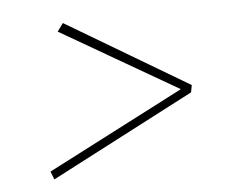

<svg xmlns="http://www.w3.org/2000/svg" viewBox="-36 -544 525 426"><g transform="rotate(-5 226.5 -331.0)"><path d="M118 -503 391 -341 388 -325 69 -159 62 -177 366 -334 105 -485Z"/></g></svg>

Font: Fira Sans Condensed Thin
Style: Italic
Weight: 250
Width: 3
Italic angle: -8°
Designer: Carrois Corporate & Edenspiekermann AG
Foundry: Carrois Corporate GbR & Edenspiekermann AG
Version: Version 4.203